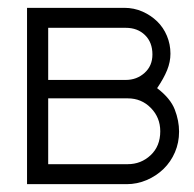

<svg xmlns="http://www.w3.org/2000/svg" viewBox="-20 -468 495 490"><path d="M297 -448Q322 -448 343.5 -438.5Q365 -429 381 -413.5Q397 -398 406 -376.5Q415 -355 415 -331Q415 -310 406.5 -289Q398 -268 381 -243Q415 -217 426 -188.5Q437 -160 437 -132Q437 -104 426.5 -79.5Q416 -55 397.5 -37Q379 -19 354.5 -8.5Q330 2 303 2H49V-448ZM103 -217V-49H306Q340 -49 364.5 -72Q389 -95 389 -133Q389 -168 365 -192.5Q341 -217 306 -217ZM103 -397V-264H301Q329 -264 349 -282Q369 -300 369 -329Q369 -360 350 -378.5Q331 -397 301 -397Z"/></svg>

Font: Fundamental  Brigade Scvhlank
Style: Regular
Weight: 100
Designer: Peter Wiegel, original typeface by Arno Drescher 1935
Foundry: Peter Wiegel
Version: Version 0.000 2012 initial release